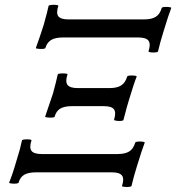

<svg xmlns="http://www.w3.org/2000/svg" viewBox="-20 -717 724 789"><path d="M629.4 -505.9Q627.4 -500.5 604 -501.5Q589.4 -502.4 590.3 -505.9Q600.1 -536.1 590.3 -549.6Q580.6 -563 548.3 -563H238.3Q207 -563 190.2 -552.7Q173.3 -542.5 166.5 -520Q164.6 -514.6 140.6 -516.1Q126.5 -517.1 127.4 -520Q145 -568.4 159.7 -615.2Q175.3 -670.9 179.7 -692.9Q180.7 -695.8 190.9 -696.8Q201.2 -697.8 210.7 -696.8Q220.2 -695.8 219.7 -692.9Q210 -663.1 219.7 -650.1Q229.5 -637.2 261.7 -637.2H571.3Q603 -637.2 620.1 -647.9Q637.2 -658.7 644.5 -684.1Q646.5 -689.5 669.9 -688.5Q684.6 -687.5 683.6 -684.1Q672.9 -656.7 651.4 -585.9Q637.7 -542 629.4 -505.9ZM487.3 -224.1Q485.4 -218.8 462.4 -220.2Q447.8 -221.7 448.7 -225.1Q458 -254.9 448.2 -267.8Q438.5 -280.8 406.7 -280.8H276.4Q244.6 -280.8 227.8 -270.8Q210.9 -260.7 204.6 -237.8Q202.6 -232.4 178.7 -233.9Q164.6 -234.9 165.5 -237.8Q188 -302.2 197.8 -333Q210.9 -381.3 217.3 -411.1Q218.3 -414.1 228.5 -415Q238.8 -416 248.3 -415Q257.8 -414.1 257.3 -411.1Q247.6 -381.8 257.3 -368.4Q267.1 -355 299.3 -355H429.7Q460.9 -355 478 -366Q495.1 -377 502.4 -401.9Q503.9 -407.7 526.9 -406.7Q543 -405.8 541.5 -401.9Q531.2 -377 509.3 -304.2Q502.9 -284.2 487.3 -224.1ZM520.5 46.9Q518.6 52.2 495.1 51.3Q480.5 50.3 481.4 46.9Q491.2 17.1 481.2 4.2Q471.2 -8.8 439.5 -8.8H128.4Q96.7 -8.8 79.8 1Q63 10.7 56.6 33.2Q54.7 38.6 31.2 37.6Q16.6 36.6 17.6 33.2Q32.7 -3.4 49.3 -62Q63 -104 70.3 -140.1Q71.3 -143.1 81.3 -144Q91.3 -145 100.6 -144Q109.9 -143.1 109.4 -140.1Q99.6 -110.4 109.4 -97.2Q119.1 -84 151.4 -84H462.4Q494.1 -84 511.2 -94.7Q528.3 -105.5 535.6 -130.9Q537.6 -136.2 561 -135.3Q575.7 -134.3 574.7 -130.9Q563.5 -102.1 542.5 -33.2Q529.8 6.8 520.5 46.9Z"/></svg>

Font: Junicode SmCond
Style: Italic
Weight: 400
Width: 4
Italic angle: -11°
Designer: Peter S. Baker
Version: Version 2.206